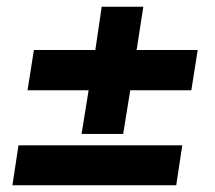

<svg xmlns="http://www.w3.org/2000/svg" viewBox="-20 -552 640 572"><path d="M223 -153 244 -283H62L81 -403H264L283 -532H407L387 -403H569L550 -283H368L347 -153ZM17 0 35 -119H523L505 0Z"/></svg>

Font: Nunito Sans Black
Style: Italic
Weight: 900
Italic angle: -9°
Designer: Vernon Adams
Foundry: Vernon Adams
Version: Version 3.006; ttfautohint (v1.8.3)